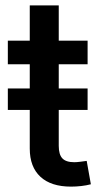

<svg xmlns="http://www.w3.org/2000/svg" viewBox="-20 -692 380 718"><path d="M307.6 -361.3V-280.8H9.3V-361.3ZM91.3 -671.9H199.7V-146.5Q199.7 -114.3 213.1 -99.9Q226.6 -85.4 257.8 -85.4Q267.1 -85.4 280.8 -87.2Q294.4 -88.9 304.2 -90.3L319.8 -2.9Q303.2 1.5 283.7 3.7Q264.2 5.9 245.6 5.9Q170.9 5.9 131.1 -31Q91.3 -67.9 91.3 -136.2ZM307.6 -540V-451.7H9.3V-540Z"/></svg>

Font: V-Inter
Style: Medium-500
Weight: 500
Designer: Rasmus Andersson
Foundry: rsms
Version: Version 4.000;git-4146feb